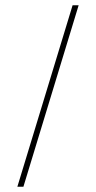

<svg xmlns="http://www.w3.org/2000/svg" viewBox="-20 -710 365 730"><path d="M256 -690H279L69 0H46Z"/></svg>

Font: Libre Caslon Display
Style: Regular
Weight: 400
Designer: Pablo Impallari, Rodrigo Fuenzalida
Foundry: Pablo Impallari, Rodrigo Fuenzalida
Version: Version 1.002